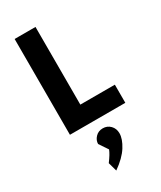

<svg xmlns="http://www.w3.org/2000/svg" viewBox="-243 -748 971 1156"><g transform="rotate(-30 242.5 -170.0)"><path d="M70 -666H215V-126H455V0H70ZM187 265Q220 221 230 194L189 133Q189 107 209 86Q229 65 260 65Q291 65 312 86.5Q333 108 333 141Q333 180 302 229.5Q271 279 204 326Z"/></g></svg>

Font: Secular One
Style: Regular
Weight: 400
Designer: Michal Sahar
Foundry: Hagilda
Version: Version 1.000